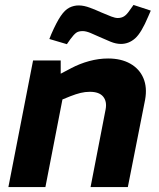

<svg xmlns="http://www.w3.org/2000/svg" viewBox="-20 -758 646 778"><path d="M14 0 114 -513H226V-425L195 -443L269 -482Q303 -500 341.5 -510.5Q380 -521 418 -521Q471 -521 508 -500Q545 -479 561 -441.5Q577 -404 568 -354L498 0H347L408 -315Q414 -347 398 -366.5Q382 -386 344 -386Q325 -386 306.5 -381.5Q288 -377 265 -368L233 -355L164 0ZM251 -579 180 -600 188 -620Q209 -668 226 -693Q243 -718 261 -727Q279 -736 299 -736Q320 -736 345 -726.5Q370 -717 392 -707Q415 -697 431 -691Q447 -685 457 -685Q472 -685 483 -692Q494 -699 506 -717L521 -738L591 -715L581 -692Q553 -625 527.5 -602.5Q502 -580 470 -580Q450 -580 428 -589Q406 -598 384 -608Q365 -617 346.5 -624.5Q328 -632 315 -632Q298 -632 288.5 -625Q279 -618 265 -599Z"/></svg>

Font: REM SemiBold
Style: Italic
Weight: 600
Italic angle: -11°
Designer: Octavio Pardo
Foundry: Ashler Design
Version: Version 1.005;gftools[0.9.28]